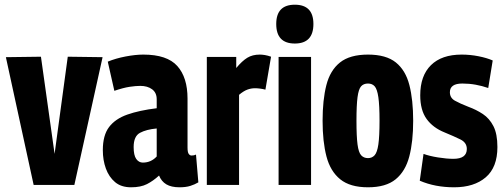

<svg xmlns="http://www.w3.org/2000/svg" viewBox="-20 -786 2144 816"><path d="M123 0 5 -543 154 -545 212 -132 268 -545 416 -543 296 0Z M417 -148Q417 -211 443.5 -246Q470 -281 521 -299Q572 -317 646 -326V-364Q646 -392 626.5 -406.5Q607 -421 576 -421Q557 -421 530.5 -417Q504 -413 466 -400L438 -524Q472 -538 514 -546Q556 -554 589 -554Q690 -554 733.5 -505.5Q777 -457 777 -367V-159Q777 -139 782 -132Q787 -125 794 -125Q805 -125 813 -129L823 -11Q808 -2 789 4Q770 10 743 10Q708 10 687 -2.5Q666 -15 656 -40Q631 -17 604.5 -3.5Q578 10 537 10Q495 10 469 -12Q443 -34 430 -69.5Q417 -105 417 -148ZM548 -161Q548 -126 559 -110.5Q570 -95 587 -95Q622 -95 646 -121V-240Q602 -236 575 -221.5Q548 -207 548 -161Z M984 -544V-497Q1009 -527 1031 -540.5Q1053 -554 1084 -554Q1094 -554 1106 -552Q1118 -550 1132 -545L1108 -405Q1097 -408 1085 -409.5Q1073 -411 1064 -411Q1047 -411 1031 -405Q1015 -399 996 -383V0H859V-544Z M1233 -601Q1154 -601 1154 -684Q1154 -766 1233 -766Q1312 -766 1312 -684Q1312 -601 1233 -601ZM1164 0V-544H1302V0Z M1351 -273Q1351 -361 1367 -424Q1383 -487 1425 -520.5Q1467 -554 1544 -554Q1621 -554 1662.5 -520.5Q1704 -487 1720 -424Q1736 -361 1736 -273Q1736 -184 1719.5 -121Q1703 -58 1661.5 -24Q1620 10 1544 10Q1468 10 1426 -24Q1384 -58 1367.5 -121Q1351 -184 1351 -273ZM1495 -273Q1495 -206 1499.5 -172Q1504 -138 1515 -126Q1526 -114 1544 -114Q1561 -114 1572 -126Q1583 -138 1588 -172Q1593 -206 1593 -273Q1593 -339 1588 -373Q1583 -407 1572.5 -419Q1562 -431 1544 -431Q1525 -431 1514.5 -419Q1504 -407 1499.5 -373Q1495 -339 1495 -273Z M1764 -18 1780 -132Q1804 -123 1841 -117Q1878 -111 1907 -111Q1964 -111 1964 -153Q1964 -180 1936.5 -193.5Q1909 -207 1870 -223Q1820 -243 1793 -280.5Q1766 -318 1766 -381Q1766 -464 1811.5 -509Q1857 -554 1942 -554Q1978 -554 2013.5 -547Q2049 -540 2074 -529L2055 -412Q2029 -421 2001.5 -426Q1974 -431 1945 -431Q1892 -431 1892 -394Q1892 -370 1913.5 -358Q1935 -346 1971 -332Q2004 -320 2032 -301.5Q2060 -283 2077 -250Q2094 -217 2094 -161Q2094 -75 2044.5 -32.5Q1995 10 1910 10Q1829 10 1764 -18Z"/></svg>

Font: Georama Condensed
Style: Bold
Weight: 700
Width: 3
Designer: Jean-Baptiste Levee
Foundry: Production Type
Version: Version 1.000